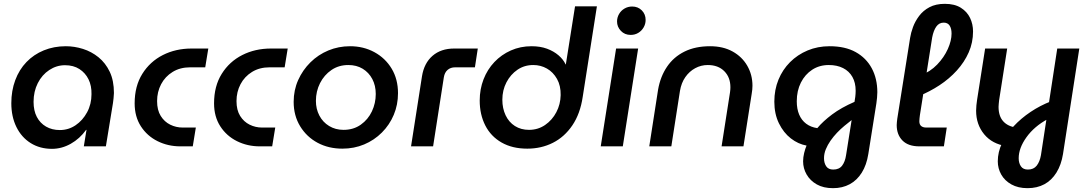

<svg xmlns="http://www.w3.org/2000/svg" viewBox="-20 -763 5678 1001"><path d="M251 13Q188 13 140 -17Q92 -47 65.5 -101Q39 -155 39 -225Q39 -290 59.5 -345Q80 -400 118 -439.5Q156 -479 208.5 -500.5Q261 -522 323 -522Q368 -522 412.5 -508Q457 -494 493.5 -464.5Q530 -435 552 -389Q574 -343 574 -278Q573 -263 572 -250.5Q571 -238 569 -226L532 0H417L431 -86H429Q396 -40 349 -13.5Q302 13 251 13ZM292 -85Q337 -85 374 -110Q411 -135 434 -177.5Q457 -220 457 -272Q458 -316 441.5 -349.5Q425 -383 394 -403Q363 -423 319 -423Q275 -423 237 -398Q199 -373 177 -329.5Q155 -286 155 -232Q155 -186 172 -153.5Q189 -121 220 -103Q251 -85 292 -85Z M920 0Q856 0 801.5 -27Q747 -54 714.5 -104.5Q682 -155 682 -224Q682 -314 722 -378Q762 -442 829 -476Q896 -510 979 -510H1066L1050 -412H971Q919 -412 880 -388Q841 -364 820 -324Q799 -284 799 -236Q799 -189 818 -158.5Q837 -128 867.5 -113Q898 -98 932 -98H1001L985 0Z M1334 0Q1270 0 1215.5 -27Q1161 -54 1128.5 -104.5Q1096 -155 1096 -224Q1096 -314 1136 -378Q1176 -442 1243 -476Q1310 -510 1393 -510H1480L1464 -412H1385Q1333 -412 1294 -388Q1255 -364 1234 -324Q1213 -284 1213 -236Q1213 -189 1232 -158.5Q1251 -128 1281.5 -113Q1312 -98 1346 -98H1415L1399 0Z M1765 12Q1693 12 1636 -18.5Q1579 -49 1545 -104.5Q1511 -160 1511 -232Q1511 -293 1534.5 -345.5Q1558 -398 1598.5 -438Q1639 -478 1692 -500Q1745 -522 1805 -522Q1875 -522 1932 -491Q1989 -460 2022 -405Q2055 -350 2055 -277Q2055 -217 2033 -164.5Q2011 -112 1971 -72Q1931 -32 1878.5 -10Q1826 12 1765 12ZM1771 -86Q1823 -86 1861 -113Q1899 -140 1919 -182.5Q1939 -225 1939 -273Q1939 -317 1921 -351Q1903 -385 1871 -404.5Q1839 -424 1796 -424Q1746 -424 1708 -398Q1670 -372 1648.5 -329.5Q1627 -287 1627 -237Q1627 -195 1645 -160.5Q1663 -126 1696 -106Q1729 -86 1771 -86Z M2123 0 2180 -365Q2191 -434 2235 -472Q2279 -510 2348 -510H2471L2456 -412H2353Q2329 -412 2313.5 -398.5Q2298 -385 2294 -360L2238 0Z M2729 12Q2651 12 2595 -20Q2539 -52 2510 -109Q2481 -166 2481 -239Q2481 -298 2501 -349.5Q2521 -401 2557.5 -439.5Q2594 -478 2643.5 -500Q2693 -522 2751 -522Q2797 -522 2832 -509Q2867 -496 2892 -474.5Q2917 -453 2929 -427H2930L2978 -730H3092L3018 -258Q3005 -170 2964 -109.5Q2923 -49 2862.5 -18.5Q2802 12 2729 12ZM2738 -86Q2785 -86 2822 -111.5Q2859 -137 2880.5 -178Q2902 -219 2903 -267Q2904 -316 2884 -351.5Q2864 -387 2831.5 -405.5Q2799 -424 2760 -424Q2714 -424 2678 -399.5Q2642 -375 2620.5 -334Q2599 -293 2599 -243Q2599 -198 2616 -162Q2633 -126 2664.5 -106Q2696 -86 2738 -86Z M3112 0 3192 -510H3307L3227 0ZM3268 -581Q3237 -581 3217 -602Q3197 -623 3197 -651Q3197 -672 3207.5 -690Q3218 -708 3236 -718.5Q3254 -729 3276 -729Q3306 -729 3326 -709Q3346 -689 3346 -659Q3346 -638 3335.5 -620Q3325 -602 3307.5 -591.5Q3290 -581 3268 -581Z M3365 0 3411 -296Q3423 -364 3457.5 -415Q3492 -466 3548.5 -494Q3605 -522 3682 -522Q3750 -522 3799.5 -494.5Q3849 -467 3876 -420Q3903 -373 3903 -316Q3903 -307 3902 -296Q3901 -285 3899 -274L3856 0H3742L3786 -282Q3787 -289 3787.5 -295.5Q3788 -302 3788 -308Q3788 -360 3756 -392Q3724 -424 3670 -424Q3635 -424 3604.5 -407.5Q3574 -391 3553 -361Q3532 -331 3525 -289L3480 0Z M4323 218Q4273 218 4238.5 198.5Q4204 179 4185.5 147Q4167 115 4167 78Q4167 57 4172.5 34.5Q4178 12 4185 -4Q4141 -12 4103 -41.5Q4065 -71 4041 -120Q4017 -169 4017 -233Q4017 -295 4038.5 -347.5Q4060 -400 4099 -439Q4138 -478 4190.5 -500Q4243 -522 4305 -522Q4386 -522 4441 -491.5Q4496 -461 4525 -407Q4554 -353 4554 -282Q4554 -268 4552.5 -253.5Q4551 -239 4549 -224L4507 40Q4498 97 4473 137Q4448 177 4410 197.5Q4372 218 4323 218ZM4324 121Q4355 121 4370.5 100.5Q4386 80 4391 46L4420 -137Q4402 -123 4382 -106.5Q4362 -90 4343.5 -70.5Q4325 -51 4310 -29.5Q4295 -8 4285.5 15Q4276 38 4276 62Q4276 87 4287.5 104Q4299 121 4324 121ZM4241 -95Q4271 -131 4318.5 -166.5Q4366 -202 4435 -232L4439 -258Q4440 -267 4440.5 -274.5Q4441 -282 4441 -290Q4441 -332 4424 -362Q4407 -392 4375.5 -408Q4344 -424 4301 -424Q4252 -424 4214.5 -399.5Q4177 -375 4155.5 -332.5Q4134 -290 4134 -235Q4134 -195 4146.5 -165.5Q4159 -136 4183 -118Q4207 -100 4241 -95Z M4773 0Q4715 0 4685 -30.5Q4655 -61 4655 -111Q4655 -119 4656 -127Q4657 -135 4658 -144L4725 -566Q4729 -592 4740 -622Q4751 -652 4772 -680Q4793 -708 4826 -725.5Q4859 -743 4906 -743Q4957 -743 4989.5 -722.5Q5022 -702 5037.5 -669.5Q5053 -637 5053 -599Q5053 -541 5030.5 -490Q5008 -439 4968.5 -395.5Q4929 -352 4878 -318.5Q4827 -285 4770 -262L4778 -369Q4830 -389 4866 -426.5Q4902 -464 4921.5 -507.5Q4941 -551 4941 -588Q4941 -614 4931 -629.5Q4921 -645 4900 -645Q4876 -645 4861.5 -624.5Q4847 -604 4840 -568L4776 -163Q4775 -156 4774 -146.5Q4773 -137 4773 -131Q4773 -114 4782.5 -106Q4792 -98 4809 -98H4916L4901 0Z M5337 218Q5288 218 5253 198.5Q5218 179 5200 147Q5182 115 5182 78Q5182 30 5204 -16.5Q5226 -63 5264.5 -104.5Q5303 -146 5353 -179.5Q5403 -213 5460 -235L5442 -142Q5372 -104 5331.5 -47.5Q5291 9 5291 62Q5291 87 5302.5 104Q5314 121 5339 121Q5369 121 5385 100.5Q5401 80 5407 46L5492 -510H5607L5522 40Q5513 96 5488 136.5Q5463 177 5425 197.5Q5387 218 5337 218ZM5228 -1Q5153 -12 5111 -63Q5069 -114 5069 -186Q5069 -198 5070.5 -214Q5072 -230 5074 -242L5116 -510H5231L5189 -241Q5188 -231 5187 -222Q5186 -213 5186 -206Q5186 -158 5210 -131Q5234 -104 5278 -98Z"/></svg>

Font: MuseoModerno Medium
Style: Italic
Weight: 500
Italic angle: -9°
Designer: Pablo Cosgaya, Héctor Gatti, Marcela Romero, and the Authors of The MuseoModerno Project.
Foundry: Omnibus-Type Team
Version: Version 1.003